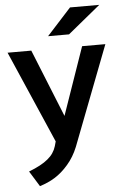

<svg xmlns="http://www.w3.org/2000/svg" viewBox="-66 -755 671 1016"><g transform="rotate(-5 269.5 -247.0)"><path d="M104.5 217.3C162.6 199.2 210.9 171.9 256.3 118.7C279.3 92.3 297.4 62 311.5 27.3L514.6 -501H391.1L266.1 -141.6L121.1 -501H-4.9L208 -11.2L201.2 13.2C193.4 39.6 178.2 62 155.3 80.6C132.8 99.6 99.1 117.7 53.7 135.3L104.5 217.3ZM327.6 -569.3 500.5 -710.9H345.2L216.3 -569.3Z"/></g></svg>

Font: Ride
Style: Bold
Weight: 700
Version: Version 3.000